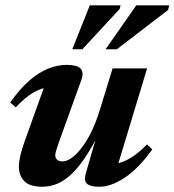

<svg xmlns="http://www.w3.org/2000/svg" viewBox="-20 -690 657 723"><path d="M302.9 -36.3 361 -237.6 372.6 -228.5Q342 -163.7 313.8 -117.5Q285.5 -71.4 257.5 -42.6Q229.6 -13.8 200.5 -0.3Q171.4 13.2 139 13.2Q92.2 13.2 71.7 -7.8Q51.1 -28.8 51.1 -62.4Q51.1 -80.3 56.6 -104.1Q62 -127.9 72.5 -157L158.4 -396.3L183.4 -361.9Q158.3 -362.9 134.9 -355Q111.5 -347 88.2 -330Q64.9 -312.9 39.3 -285.7L18.6 -304Q54.6 -355.5 90.3 -386.5Q126.1 -417.6 161.5 -431.6Q196.9 -445.7 231.2 -445.7Q269.7 -445.7 283.2 -432Q296.7 -418.3 286.5 -389.7L201.1 -152.4Q194.7 -133.8 191.5 -123.3Q188.2 -112.8 188.2 -105.1Q188.2 -94.9 195.2 -88.5Q202.2 -82.1 215.3 -82.1Q230.8 -82.1 249.3 -95Q267.8 -108 286.8 -132.5Q305.9 -157.1 323.5 -192.5Q341.1 -227.9 354.9 -272.9L404 -432.5H534L414.4 -37.7L398.1 -71.7Q418.8 -72.3 440.4 -80.1Q461.9 -87.9 485.2 -104.1Q508.4 -120.4 533.7 -146.2L553.5 -127.6Q501.8 -55.3 449.8 -21Q397.7 13.2 355.1 13.2Q319.8 13.2 307.6 2Q295.3 -9.3 302.9 -36.3ZM377.6 -504.5 493.3 -670H617.3L612.8 -652.4L420.1 -504.5ZM252.2 -504.5 318.2 -670H434L430.7 -656.3L290.2 -504.5Z"/></svg>

Font: Newsreader Text
Style: Italic
Weight: 400
Italic angle: -17°
Designer: Hugues Gentile
Foundry: Production Type
Version: Version 1.001